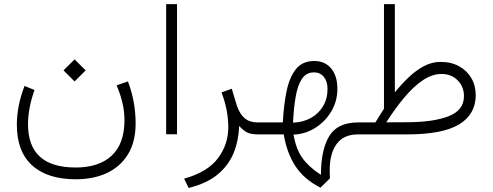

<svg xmlns="http://www.w3.org/2000/svg" viewBox="-20 -658 2412 940"><path d="M291 -313.5 345.2 -367.2 399.4 -313.5 345.2 -259.3ZM550.8 -240.2 606.4 -259.3Q626.5 -206.1 635.3 -154.5Q644 -103 644 -53.7Q644 36.1 606.9 96.9Q569.8 157.7 504.2 188.7Q438.5 219.7 352.1 219.7Q211.9 219.7 137.2 151.6Q62.5 83.5 62.5 -46.9Q62.5 -140.1 100.1 -237.3L148.9 -217.3Q117.2 -128.9 117.2 -49.3Q117.2 162.1 350.6 162.1Q464.4 162.1 526.6 104.2Q588.9 46.4 589.4 -68.4Q589.4 -111.8 579.3 -154.8Q569.3 -197.8 550.8 -240.2Z M793.5 -637.7H846.7V-0.5H793.5Z M1150.9 -41.5Q1148.4 29.8 1124 90.3Q1099.6 150.9 1046.6 195.3Q993.7 239.7 903.8 262.2L881.3 216.8Q996.1 184.6 1046.9 116.9Q1097.7 49.3 1097.7 -35.2Q1097.7 -75.2 1089.6 -118.2Q1081.5 -161.1 1064.5 -205.6L1114.7 -223.6L1140.1 -139.6Q1154.3 -98.6 1178.7 -78.6Q1203.1 -58.6 1241.7 -58.6H1260.7V0H1246.1Q1203.1 0 1184.3 -12.5Q1165.5 -24.9 1150.9 -41.5Z M1548.8 260.7Q1469.2 220.2 1427 156.5Q1384.8 92.8 1369.1 0H1241.2V-58.6H1364.7Q1369.1 -145 1383.3 -212.9Q1397.5 -280.8 1429.2 -320.1Q1460.9 -359.4 1518.6 -359.4Q1570.8 -359.4 1601.3 -322.8Q1631.8 -286.1 1631.8 -223.1Q1631.8 -162.6 1601.8 -112.3Q1571.8 -62 1522.7 -31.5Q1473.6 -1 1417 1Q1429.7 74.2 1461.9 117.7Q1494.1 161.1 1551.3 198.2Q1551.3 76.2 1591.6 8.8Q1631.8 -58.6 1733.4 -58.6H1750V0H1732.4Q1663.1 0 1628.7 46.1Q1594.2 92.3 1594.2 175.8Q1594.2 194.8 1595.7 214.8ZM1414.6 -57.6Q1462.4 -59.1 1500.5 -79.6Q1538.6 -100.1 1561 -137Q1583.5 -173.8 1583.5 -223.1Q1583.5 -259.3 1565.4 -281.5Q1547.4 -303.7 1517.6 -303.7Q1479 -303.7 1458 -271.7Q1437 -239.7 1427.5 -184.3Q1418 -128.9 1414.6 -57.6Z M1913.1 -205.6Q1945.8 -246.1 1981.4 -280Q2017.1 -314 2055.9 -334.5Q2094.7 -355 2137.2 -355Q2189 -355 2227.5 -333.7Q2266.1 -312.5 2287.6 -275.6Q2309.1 -238.8 2309.1 -191.4Q2308.6 -98.1 2227.8 -49.1Q2147 0 1972.2 0H1730.5V-58.6H1817.9Q1828.1 -75.7 1838.6 -92.3Q1849.1 -108.9 1859.9 -125.5V-637.7H1913.1ZM1970.2 -59.6Q2101.1 -59.6 2176.3 -88.9Q2251.5 -118.2 2251.5 -187.5Q2251.5 -233.4 2220.7 -264.6Q2189.9 -295.9 2141.6 -295.9Q2095.7 -295.9 2049.8 -264.9Q2003.9 -233.9 1959.2 -180.4Q1914.6 -127 1871.1 -59.1Z"/></svg>

Font: Vazir Thin WOL
Style: Thin-WOL
Weight: 100
Designer: Saber Rastikerdar
Foundry: Saber Rastikerdar
Version: Version 30.0.0